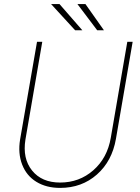

<svg xmlns="http://www.w3.org/2000/svg" viewBox="-20 -917 691 947"><path d="M634.3 -710.9 551.8 -231.9Q532.7 -122.1 458 -56.2Q383.3 9.8 276.4 9.8Q208.5 9.8 159.7 -20Q110.8 -49.8 89.4 -105Q67.9 -160.2 79.1 -229L162.6 -710.9H188.5L105.5 -229Q90.3 -135.3 138.2 -75.9Q186 -16.6 276.4 -16.6Q371.1 -16.6 440.2 -77.1Q509.3 -137.7 526.4 -237.3L607.9 -710.9ZM386.2 -767.6H350.6L231.9 -897H273.4ZM492.7 -767.6H459.5L361.8 -897H401.4Z"/></svg>

Font: Roboto Thin
Style: Italic
Weight: 250
Italic angle: -12°
Designer: Google
Version: Version 2.134; 2016